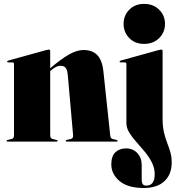

<svg xmlns="http://www.w3.org/2000/svg" viewBox="-20 -708 878 960"><path d="M231 -453V-366.5Q283 -411.5 323.8 -434.8Q364.5 -458 397 -458Q441.5 -458 466.2 -432.8Q491 -407.5 497 -351L531 -32Q532.5 -15.5 543 -13L562 -8.5Q568 -7 568 -4Q568 0 563 0H313.5Q308.5 0 308.5 -4Q308.5 -7 314.5 -8.5L333.5 -13Q347 -16 345.5 -32L319 -332Q317 -356.5 309 -367.8Q301 -379 283 -379Q270.5 -379 258.8 -372.8Q247 -366.5 235 -356L231 -352.5V-32Q231 -15.5 243 -13L262 -8.5Q268 -7 268 -4Q268 0 263 0H18Q13 0 13 -4Q13 -7 19 -8.5L38 -13Q50 -15.5 50 -32V-388Q50 -396 41.5 -396H22Q16 -396 16 -400.5Q16 -403.5 21 -405L210.5 -457.5Q220.5 -460 224 -460Q231 -460 231 -453ZM700.5 -488.5Q655 -488.5 626.5 -517.5Q598 -546.5 598 -588.5Q598 -630.5 626.5 -659.5Q655 -688.5 700.5 -688.5Q746.5 -688.5 775.8 -659.5Q805 -630.5 805 -588.5Q805 -546.5 775.8 -517.5Q746.5 -488.5 700.5 -488.5ZM793 -114Q793 -75 799.8 -46.2Q806.5 -17.5 815.8 6Q825 29.5 831.8 52.8Q838.5 76 838.5 104Q838.5 164.5 801.8 198.2Q765 232 699 232Q619 232 577.8 197.2Q536.5 162.5 536.5 114Q536.5 72.5 557 53.2Q577.5 34 610.5 34Q644.5 34 666.5 57.2Q688.5 80.5 688.5 118V188Q688.5 205.5 693.8 212.8Q699 220 711.5 220Q753.5 220 753.5 163.5Q753.5 132 739.2 104Q725 76 704 50.8Q683 25.5 661.8 1.8Q640.5 -22 626.2 -45.2Q612 -68.5 612 -93V-388Q612 -396 603.5 -396H584Q578 -396 578 -400.5Q578 -403.5 583 -405L772.5 -457.5Q782.5 -460 786 -460Q793 -460 793 -453Z"/></svg>

Font: Fraunces 144pt Black
Style: Regular
Weight: 900
Version: Version 1.000;[0bf87f6ff]